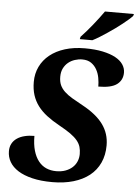

<svg xmlns="http://www.w3.org/2000/svg" viewBox="-61 -978 744 1035"><g transform="rotate(5 310.5 -460.5)"><path d="M261.2 9.8Q199.2 9.8 152.8 -1.5Q106.4 -12.7 75.7 -32.2Q44.9 -51.8 29.5 -78.4Q14.2 -105 14.2 -136.2Q14.2 -159.7 23.7 -177.2Q33.2 -194.8 50.5 -206.5Q67.9 -218.3 91.6 -224.1Q115.2 -230 144 -230Q144 -184.1 153.8 -150.4Q163.6 -116.7 181.2 -94.5Q198.7 -72.3 223.1 -61.5Q247.6 -50.8 276.9 -50.8Q305.2 -50.8 327.1 -58.8Q349.1 -66.9 364.5 -80.8Q379.9 -94.7 387.9 -113.5Q396 -132.3 396 -153.8Q396 -174.8 390.9 -192.4Q385.7 -210 372.1 -226.6Q358.4 -243.2 334.5 -260.3Q310.5 -277.3 272.9 -297.9Q233.9 -319.3 204.3 -342Q174.8 -364.7 155 -391.1Q135.3 -417.5 125.2 -449Q115.2 -480.5 115.2 -520Q115.2 -564.9 133.3 -602.5Q151.4 -640.1 185.1 -667.2Q218.8 -694.3 266.6 -709.2Q314.5 -724.1 374 -724.1Q429.7 -724.1 471.2 -715.3Q512.7 -706.5 540.3 -691.4Q567.9 -676.3 581.5 -655.8Q595.2 -635.3 595.2 -611.8Q595.2 -571.3 564.5 -548.1Q533.7 -524.9 463.9 -524.9Q463.9 -547.4 459.5 -571.8Q455.1 -596.2 443.8 -616.5Q432.6 -636.7 413.6 -649.9Q394.5 -663.1 365.2 -663.1Q345.2 -663.1 325.4 -656.7Q305.7 -650.4 290 -637.7Q274.4 -625 264.6 -605.7Q254.9 -586.4 254.9 -560.1Q254.9 -533.7 263.2 -515.1Q271.5 -496.6 288.1 -480.7Q304.7 -464.8 329.6 -450Q354.5 -435.1 388.2 -417Q463.9 -376 500 -326.4Q536.1 -276.9 536.1 -212.9Q536.1 -159.7 516.8 -118.2Q497.6 -76.7 461.7 -48.3Q425.8 -20 375 -5.1Q324.2 9.8 261.2 9.8ZM345.2 -784.2Q358.9 -798.3 375 -816.9Q391.1 -835.4 407 -855.2Q422.9 -875 437.7 -894.5Q452.6 -914.1 464.4 -931.2H621.1L618.2 -920.9Q610.4 -912.1 596.7 -900.1Q583 -888.2 565.7 -874.5Q548.3 -860.8 528.6 -846.4Q508.8 -832 488.3 -818.4Q467.8 -804.7 447.8 -792.2Q427.7 -779.8 410.2 -771H342.3Z"/></g></svg>

Font: Droid Serif
Style: Bold Italic
Weight: 700
Italic angle: -12°
Designer: Monotype Design team
Foundry: Monotype Imaging Inc.
Version: Version 1.03